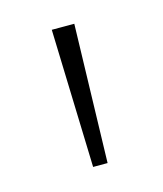

<svg xmlns="http://www.w3.org/2000/svg" viewBox="-55 -758 293 346"><g transform="rotate(-15 91.5 -585.0)"><path d="M113 -714 106 -456H79L71 -714Z"/></g></svg>

Font: Noto Sans Lao Looped UI ExtLight
Style: Regular
Weight: 200
Designer: Mark Frömberg, Ben Mitchell
Foundry: The Fontpad Ltd
Version: Version 1.001; ttfautohint (v1.8.4.7-5d5b)